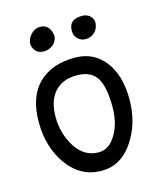

<svg xmlns="http://www.w3.org/2000/svg" viewBox="-96 -681 641 753"><g transform="rotate(-15 225.0 -305.0)"><path d="M182 -557Q181 -581 169 -595Q157 -609 136 -609Q115 -609 98.5 -591.5Q82 -574 82 -551Q90 -512 127 -512Q148 -512 163.5 -524.5Q179 -537 182 -557ZM253 -563Q252 -542 265.5 -529Q279 -516 298 -516Q318 -516 333.5 -529.5Q349 -543 351 -569Q350 -587 337.5 -597.5Q325 -608 307 -608Q253 -608 253 -563ZM35 -249Q35 -146 88 -73Q141 -1 225 -1Q303 -1 352 -73Q402 -146 402 -244Q402 -342 357 -399.5Q312 -457 237 -457Q142 -457 88.5 -404Q35 -351 35 -249ZM138 -130Q104 -185 104 -251Q104 -317 136 -352.5Q168 -388 226 -388Q283 -388 306.5 -351.5Q330 -315 330 -233Q330 -152 290 -103Q266 -74 232 -74Q173 -74 138 -130Z"/></g></svg>

Font: Patrick Hand SC
Style: Regular
Weight: 400
Designer: Patrick Wagesreiter
Foundry: Patrick Wagesreiter
Version: Version 2.001; ttfautohint (v1.8.2)